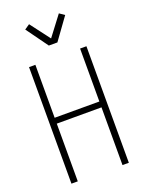

<svg xmlns="http://www.w3.org/2000/svg" viewBox="-177 -1056 854 1138"><g transform="rotate(-20 250.0 -487.0)"><path d="M69 0V-735H109V-401H391V-735H431V0H391V-364H109V0ZM223 -815 124 -952 156 -974 250 -850 344 -974 376 -952 277 -815Z"/></g></svg>

Font: Iosevka SS18 Extralight
Style: Regular
Weight: 200
Monospace: yes
Designer: Belleve Invis
Foundry: Belleve Invis
Version: Version 25.1.1; ttfautohint (v1.8.4)